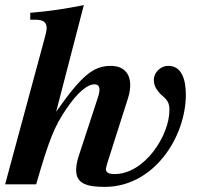

<svg xmlns="http://www.w3.org/2000/svg" viewBox="-33 -719 788 749"><path d="M467 -338C474 -361 475 -377 475 -387C475 -434 448 -462 399 -462C331 -462 285 -424 186 -283L294 -699C217 -684 166 -676 85 -669V-642H107C136 -642 149 -632 149 -609C149 -600 145 -584 139 -562L-13 0H108C159 -175 178 -224 227 -296C270 -359 308 -390 335 -390C347 -390 355 -385 355 -369C355 -363 354 -354 349 -339L273 -107C268 -91 264 -73 264 -55C264 0 311 10 376 10C567 10 692 -184 692 -350C692 -406 677 -462 624 -462C590 -462 567 -433 567 -408C567 -391 572 -377 586 -360C604 -337 628 -334 628 -290C628 -190 531 -40 414 -40C403 -40 380 -41 380 -59C380 -62 384 -79 387 -87Z"/></svg>

Font: STIXGeneral
Style: Bold Italic
Weight: 700
Italic angle: -16.33°
Designer: MicroPress Inc., with final additions and corrections provided by Coen Hoffman, Elsevier (retired)
Version: Version 1.1.0